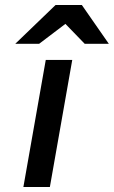

<svg xmlns="http://www.w3.org/2000/svg" viewBox="-20 -752 458 772"><path d="M74 0 164 -511H270.5L180.5 0ZM41.5 -576 203.5 -732H309L417.5 -576H320.5L243 -656L137.5 -576Z"/></svg>

Font: Overpass SemiBold
Style: Italic
Weight: 600
Italic angle: -10°
Designer: Delve Withrington, Dave Bailey, Thomas Jockin
Foundry: Delve Fonts LLC
Version: Version 4.000